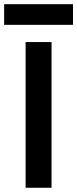

<svg xmlns="http://www.w3.org/2000/svg" viewBox="-42 -886 365 906"><path d="M0 0ZM78.8 0H201.2V-687.5H78.8ZM-22.5 -768.8H302.5V-866.2H-22.5Z"/></svg>

Font: Cambay
Style: Bold
Weight: 700
Designer: Pooja Saxena
Foundry: Pooja Saxena
Version: Version 1.096;PS 001.096;hotconv 1.0.70;makeotf.lib2.5.58329